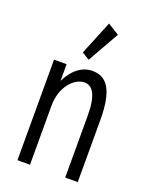

<svg xmlns="http://www.w3.org/2000/svg" viewBox="-131 -751 637 820"><g transform="rotate(20 187.5 -341.0)"><path d="M191 -507 272 -650 220 -682 157 -528ZM52 0H109V-268C109 -355 162 -410 208 -410C245 -410 269 -376 269 -280V0H326V-282C326 -426 285 -468 223 -468C177 -468 136 -437 109 -381V-457H52Z"/></g></svg>

Font: Inconsolata Condensed
Style: Regular
Weight: 400
Width: 3
Monospace: yes
Designer: Raph Levien, Cyreal, Brenton Simpson
Foundry: Raph Levien, Cyreal, Google
Version: Version 3.100